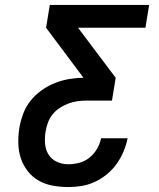

<svg xmlns="http://www.w3.org/2000/svg" viewBox="-20 -755 640 775"><path d="M256 0Q224 0 193.5 -5.5Q163 -11 137 -25.5Q111 -40 92.5 -63.5Q74 -87 64.5 -115Q55 -143 54 -174.5Q53 -206 58 -238Q63 -267 73.5 -295.5Q84 -324 103 -348Q122 -372 148 -390.5Q174 -409 202 -420Q230 -431 259.5 -436Q289 -441 317 -441L166 -643L181 -735H582L567 -643H295L447 -441L432 -349H330Q312 -349 293.5 -346.5Q275 -344 257 -337.5Q239 -331 222 -320Q205 -309 192.5 -293.5Q180 -278 173.5 -260Q167 -242 164 -224Q160 -199 162 -174.5Q164 -150 176 -131Q188 -112 209.5 -102Q231 -92 256 -92Q278 -92 300.5 -98Q323 -104 341.5 -119Q360 -134 372 -155Q384 -176 388 -197H495Q490 -171 479 -144.5Q468 -118 451.5 -94.5Q435 -71 412 -52Q389 -33 363 -21Q337 -9 310 -4.5Q283 0 256 0Z"/></svg>

Font: Iosevka SS04 SmBd Ex Obl
Style: Regular
Weight: 600
Width: 7
Italic angle: -9°
Monospace: yes
Designer: Belleve Invis
Foundry: Belleve Invis
Version: Version 19.0.0; ttfautohint (v1.8.4)